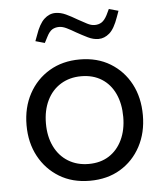

<svg xmlns="http://www.w3.org/2000/svg" viewBox="-52 -756 696 809"><g transform="rotate(-5 296.0 -351.5)"><path d="M296 7Q222 7 167 -26.5Q112 -60 81 -117.5Q50 -175 50 -249Q50 -324 81.5 -382Q113 -440 168.5 -473Q224 -506 297 -506Q371 -506 426 -472.5Q481 -439 511.5 -381.5Q542 -324 542 -249Q542 -175 511 -117Q480 -59 425 -26Q370 7 296 7ZM297 -64Q347 -64 383 -87Q419 -110 439 -152Q459 -194 459 -249Q459 -305 439.5 -347Q420 -389 383.5 -412Q347 -435 297 -435Q248 -435 210.5 -412Q173 -389 152.5 -347Q132 -305 132 -249Q132 -194 152.5 -152Q173 -110 210.5 -87Q248 -64 297 -64ZM157 -588 118 -599 127 -623Q143 -670 164.5 -690Q186 -710 212 -710Q234 -710 256.5 -699.5Q279 -689 304 -674Q324 -663 341 -654Q358 -645 373 -645Q390 -645 402.5 -653Q415 -661 426 -682L438 -707L478 -696L469 -671Q452 -622 430.5 -603.5Q409 -585 384 -585Q362 -585 339.5 -596Q317 -607 292 -621Q272 -633 254.5 -641.5Q237 -650 223 -650Q206 -650 193.5 -642.5Q181 -635 170 -613Z"/></g></svg>

Font: REM Medium Light
Style: Regular
Weight: 300
Version: Version 1.005;gftools[0.9.28]